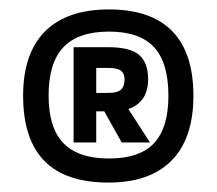

<svg xmlns="http://www.w3.org/2000/svg" viewBox="-20 -657 459 407"><path d="M390 -454Q390 -364 344 -317Q298 -270 210 -270Q119 -270 74 -316Q29 -362 29 -454Q29 -544 75.5 -590.5Q122 -637 211 -637Q300 -637 345 -591Q390 -545 390 -454ZM337 -454Q337 -524 306.5 -557Q276 -590 211 -590Q146 -590 114.5 -557Q83 -524 83 -454Q83 -386 114.5 -353.5Q146 -321 211 -321Q276 -321 306.5 -353.5Q337 -386 337 -454ZM184 -421V-355H136V-557H209Q256 -557 275 -540.5Q294 -524 294 -489Q294 -465 283.5 -449Q273 -433 252 -426L298 -355H238L201 -421ZM244 -489Q244 -501 236.5 -507Q229 -513 209 -513H184V-460H209Q229 -460 236.5 -467Q244 -474 244 -489Z"/></svg>

Font: Blinker SemiBold
Style: Regular
Weight: 600
Designer: Juergen Huber
Foundry: supertype
Version: Version 1.015;PS 1.15;hotconv 1.0.88;makeotf.lib2.5.647800